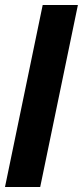

<svg xmlns="http://www.w3.org/2000/svg" viewBox="-46 -749 332 769"><path d="M-26 0 125 -729H266L115 0Z"/></svg>

Font: Mona Sans Condensed
Style: Bold Italic
Weight: 700
Width: 3
Italic angle: -11.7°
Designer: Deni Anggara
Foundry: GitHub
Version: Version 1.001; ttfautohint (v1.8.4.7-5d5b);gftools[0.9.31]